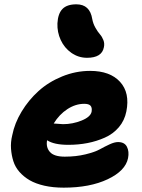

<svg xmlns="http://www.w3.org/2000/svg" viewBox="-20 -843 651 880"><path d="M378.9 -578.1Q339.4 -578.1 307.1 -600.8Q274.9 -623.5 258.3 -659.7Q241.7 -695.8 243.2 -735.8Q245.6 -780.8 266.4 -802Q287.1 -823.2 330.1 -823.2Q392.1 -823.2 402.8 -755.9Q406.7 -734.4 417.5 -715.6Q428.2 -696.8 438 -685.8Q447.8 -674.8 453.9 -659.2Q460 -643.6 456.1 -626Q446.8 -578.1 378.9 -578.1ZM272 17.1Q223.1 17.1 183.3 8.1Q143.6 -1 116.2 -16.8Q88.9 -32.7 69.3 -54.9Q49.8 -77.1 41.3 -104Q32.7 -130.9 30.5 -161.1Q28.3 -191.4 36.1 -223.1Q46.9 -278.3 78.9 -331.3Q110.8 -384.3 156.7 -425.8Q202.6 -467.3 264.9 -492.7Q327.1 -518.1 393.1 -518.1Q484.4 -518.1 530.3 -467.8Q576.2 -417.5 559.1 -332Q550.8 -290.5 524.7 -259.8Q498.5 -229 460.4 -212.2Q422.4 -195.3 380.9 -187.3Q339.4 -179.2 293 -179.2Q227.5 -179.2 195.8 -200.2Q189.9 -167.5 209 -146.2Q228 -125 276.9 -125Q328.6 -125 371.6 -135.5Q414.6 -146 437 -158.4Q459.5 -170.9 482.2 -181.4Q504.9 -191.9 521 -191.9Q550.8 -191.9 561.8 -170.2Q572.8 -148.4 566.9 -118.2Q555.2 -60.1 473.6 -21.5Q392.1 17.1 272 17.1ZM366.2 -367.2Q326.2 -367.2 288.8 -342.8Q251.5 -318.4 226.1 -276.9Q259.8 -273.9 269 -273.9Q313 -273.9 354 -290.5Q395 -307.1 399.9 -331.1Q402.8 -349.6 395 -358.4Q387.2 -367.2 366.2 -367.2Z"/></svg>

Font: Shantell Sans Bouncy
Style: Italic
Weight: 800
Italic angle: -11.31°
Designer: Stephen Nixon, Anya Danilova, Shantell Martin
Foundry: Arrow Type
Version: Version 1.006;[9816181b4]